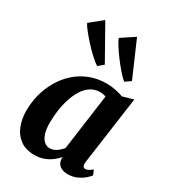

<svg xmlns="http://www.w3.org/2000/svg" viewBox="-214 -1004 1008 1126"><g transform="rotate(30 290.0 -441.0)"><path d="M482 -105.5Q479.5 -85 485 -76.5Q490.5 -68 501 -68Q508.5 -68 519 -73Q529.5 -78 545.5 -91L559.5 -59Q554 -50.5 535.5 -33.8Q517 -17 488.8 -3.5Q460.5 10 424.5 10Q393 10 372.5 -5.2Q352 -20.5 350 -50.5L351.5 -63.5Q336 -45 314 -28.2Q292 -11.5 263.8 -0.8Q235.5 10 200 10Q141.5 10 103.8 -17.5Q66 -45 48 -91.2Q30 -137.5 30 -193.5Q30 -249 44.2 -303Q58.5 -357 86.2 -404.5Q114 -452 154.2 -488.2Q194.5 -524.5 246.8 -545Q299 -565.5 362 -565.5Q390 -565.5 421.2 -559Q452.5 -552.5 473.5 -544.5L546 -565ZM391 -495.5Q382 -499 371.8 -500.8Q361.5 -502.5 350.5 -502.5Q315 -502.5 287.5 -484.2Q260 -466 240.5 -434.5Q221 -403 208.5 -363.5Q196 -324 190.2 -281.2Q184.5 -238.5 184.5 -198Q184.5 -157 193.8 -128Q203 -99 219.8 -84Q236.5 -69 259 -69Q271 -69 282.2 -73Q293.5 -77 303.5 -83.8Q313.5 -90.5 322.2 -99Q331 -107.5 339 -116.5ZM259 -625.5Q241 -637 213.2 -662.2Q185.5 -687.5 157.5 -718.2Q129.5 -749 108.5 -775.5Q87.5 -802 82 -816L165.5 -883.5L294 -655.5ZM442.5 -625.5Q425.5 -638.5 400.8 -666.8Q376 -695 351.2 -728.2Q326.5 -761.5 308.5 -790Q290.5 -818.5 286.5 -832.5L376 -891.5L480 -652Z"/></g></svg>

Font: Merriweather 24pt ExtraBold
Style: Italic
Weight: 800
Italic angle: -7.8°
Version: Version 2.101